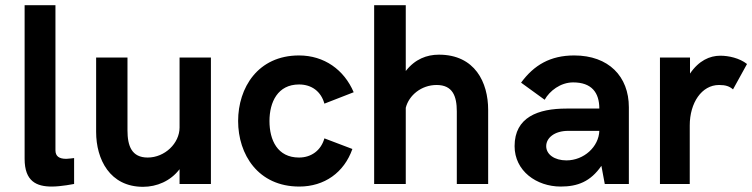

<svg xmlns="http://www.w3.org/2000/svg" viewBox="-20 -710 2903 741"><path d="M180 10C216 10 266 0 266 0V-100C266 -100 244 -97 236 -97C208 -97 194 -107 194 -130V-690H75V-97C75 -10 121 10 180 10Z M532 11C585 11 638 -11 673 -57V0H794V-488H673V-218C673 -157 616 -102 550 -102C488 -102 472 -147 472 -207V-488H351V-201C351 -95 404 11 532 11Z M1135 10C1232 10 1308 -44 1340 -135L1232 -176C1219 -130 1182 -102 1134 -102C1051 -102 1020 -169 1020 -243C1020 -316 1052 -384 1134 -384C1183 -384 1219 -357 1232 -310L1345 -354C1308 -441 1231 -496 1134 -496C975 -496 899 -371 899 -243C899 -114 976 10 1135 10Z M1424 0H1546V-294C1558 -342 1606 -382 1665 -382C1727 -382 1743 -339 1743 -280V0H1864V-286C1864 -392 1813 -499 1674 -499C1627 -499 1582 -482 1546 -436V-690H1424Z M2166 -91C2120 -91 2088 -114 2088 -146C2088 -177 2119 -205 2173 -205H2293C2291 -144 2234 -91 2166 -91ZM2144 10C2209 10 2259 -9 2301 -70L2314 0H2407V-296C2407 -415 2329 -496 2196 -496C2104 -496 2041 -459 1991 -391L2082 -325C2101 -359 2143 -392 2192 -392C2263 -392 2293 -353 2293 -291H2166C2057 -291 1966 -258 1966 -146C1966 -50 2051 10 2144 10Z M2527 0H2642V-226C2642 -313 2688 -382 2755 -382C2781 -382 2795 -377 2809 -365L2863 -463C2834 -486 2792 -495 2760 -495C2719 -495 2677 -476 2643 -426V-488H2527Z"/></svg>

Font: FREAK Grotesk
Style: Bold
Weight: 700
Designer: La Scuola Open Source
Foundry: La Scuola Open Source
Version: Version 1.000;PS 1.0;hotconv 1.0.72;makeotf.lib2.5.5900